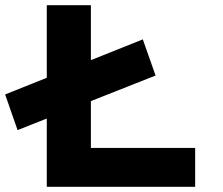

<svg xmlns="http://www.w3.org/2000/svg" viewBox="-28 -720 860 740"><path d="M39.7 -218.6 -8.2 -355.9 522.4 -568.3 571.6 -428.9ZM152.3 0V-700H322.3V-149.9H724.2V0Z"/></svg>

Font: Lexend Mega
Style: Regular
Weight: 400
Designer: Bonnie Shaver-Troup, Thomas Jockin
Foundry: Lexend
Version: Version 1.007